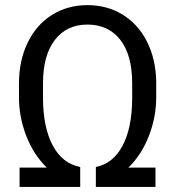

<svg xmlns="http://www.w3.org/2000/svg" viewBox="-20 -741 705 761"><path d="M359.9 -79.1Q427.2 -92.3 464.8 -161.6Q502.4 -231 503.9 -345.2V-410.6Q503.9 -523.4 456.5 -583.5Q409.2 -643.6 326.7 -643.6Q244.1 -643.6 197.3 -582.5Q150.4 -521.5 150.4 -409.7V-354.5Q150.4 -237.3 188.7 -165Q227.1 -92.8 297.9 -79.1V0H57.6V-76.7H165.5Q113.8 -126.5 84.5 -201.4Q55.2 -276.4 55.2 -355.5V-409.7Q55.2 -500.5 89.6 -571.8Q124 -643.1 186 -681.9Q248 -720.7 326.7 -720.7Q404.8 -720.7 466.6 -682.6Q528.3 -644.5 563 -575.2Q597.7 -505.9 599.1 -418V-354.5Q599.1 -276.4 569.8 -201.4Q540.5 -126.5 488.8 -76.7H596.2V0H359.9Z"/></svg>

Font: RobotoInd
Style: Regular
Weight: 400
Designer: Google
Version: Version 2.001101; 2014